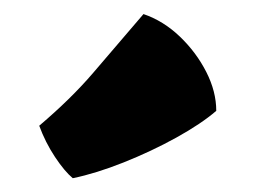

<svg xmlns="http://www.w3.org/2000/svg" viewBox="-20 -866 378 277"><path d="M85 -608.9Q73.2 -618.7 59.3 -639.6Q45.4 -660.6 36.6 -684.6Q82.5 -723.6 114.5 -761Q146.5 -798.3 187 -845.7Q215.8 -835.9 239.5 -813.2Q263.2 -790.5 277.6 -762.2Q292 -733.9 292 -706.1Q270.5 -687.5 234.4 -667.5Q198.2 -647.5 158.2 -631.6Q118.2 -615.7 85 -608.9Z"/></svg>

Font: Fruktur
Style: Regular
Weight: 400
Designer: Viktoriya Grabowska, Eben Sorkin
Foundry: Viktoriya Grabowska
Version: Version 1.008; ttfautohint (v1.8.4.7-5d5b)